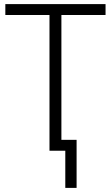

<svg xmlns="http://www.w3.org/2000/svg" viewBox="-20 -734 540 935"><path d="M298 181V0H221V-661H6V-714H494V-661H279V-53H353V181Z"/></svg>

Font: Noto Sans Display Light
Style: Regular
Weight: 300
Designer: Monotype Design Team
Foundry: Monotype Imaging Inc.
Version: Version 2.003